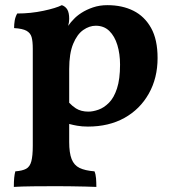

<svg xmlns="http://www.w3.org/2000/svg" viewBox="-20 -487 671 752"><path d="M247.1 -385.7Q258.3 -401.9 268.1 -411.1Q279.3 -423.8 298.8 -436.5Q318.4 -449.2 344.2 -458Q370.1 -466.8 400.4 -466.8Q459 -466.8 502.7 -444.8Q546.4 -422.9 571.8 -377.4Q597.2 -332 597.2 -259.8Q597.2 -181.2 562.7 -120.1Q528.3 -59.1 467.3 -25.1Q406.2 8.8 324.2 8.8Q301.3 8.8 282.2 5.4Q267.6 2.9 251 -1.5V68.8Q251 111.8 260.5 136Q270 160.2 291.5 170.7Q313 181.2 350.1 184.1Q355 195.8 356.2 211.9Q357.4 228 357.4 245.1Q340.3 244.1 314.7 243.7Q289.1 243.2 260 242.7Q231 242.2 203.1 242.2Q158.2 242.2 110.1 242.7Q62 243.2 34.2 245.1Q34.2 224.1 35.6 209.5Q37.1 194.8 40 184.1Q67.4 182.1 82.3 174.1Q97.2 166 102.8 144.5Q108.4 123 108.4 84V-295.9Q108.4 -325.2 103.8 -341.6Q99.1 -357.9 83.7 -366.5Q68.4 -375 35.2 -377Q35.2 -392.1 37.6 -406.5Q40 -420.9 47.4 -434.1Q100.1 -434.1 149.7 -444.6Q199.2 -455.1 222.2 -466.8Q236.3 -461.9 243.7 -449.5Q251 -437 251 -413.1Q251 -400.4 247.1 -385.7ZM251 -84.5Q263.7 -71.3 277.3 -62.5Q297.4 -49.8 326.2 -49.8Q344.2 -49.8 365.7 -57.4Q387.2 -64.9 406.7 -84.5Q426.3 -104 438.2 -140.4Q450.2 -176.8 450.2 -233.9Q450.2 -275.9 439.7 -310.5Q429.2 -345.2 408.2 -365.7Q387.2 -386.2 355 -386.2Q330.1 -386.2 306.2 -369.6Q282.2 -353 266.6 -315.4Q251 -277.8 251 -216.3Z"/></svg>

Font: Abu Sayed
Style: Regular
Weight: 400
Designer: Jayed Ahsan Saad
Foundry: Codepotro
Version: Codepotro Abu Sayed;Version 0.800